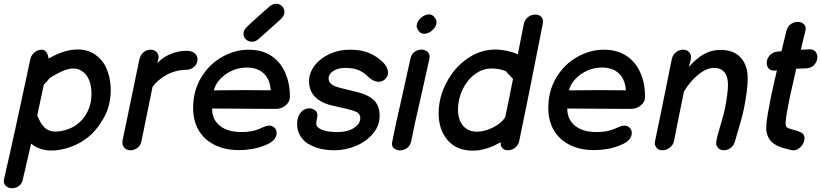

<svg xmlns="http://www.w3.org/2000/svg" viewBox="-44 -792 4328 1012"><path d="M77 151Q99 58 120 -35Q178 14 274 -3Q330 -13 377.5 -40Q425 -67 456 -103Q486 -139 506 -176Q526 -213 534 -256Q542 -299 539 -337Q536 -390 515.5 -435Q495 -480 456 -505Q415 -534 355.5 -531Q296 -528 228 -492L212 -483Q210 -503 200.5 -516.5Q191 -530 176 -530Q155 -530 137.5 -515.5Q120 -501 116 -480Q24 -48 -22 149Q-28 172 -15.5 185.5Q-3 199 17 200Q37 201 54.5 189Q72 177 77 151ZM277 -101Q231 -93 203.5 -110Q176 -127 158 -171Q156 -177 152 -182L187 -346L204 -364Q211 -373 214 -376Q215 -377 216.5 -378.5Q218 -380 219 -381Q226 -387 262 -406Q341 -449 387 -418Q433 -389 438 -311Q442 -232 399 -173.5Q356 -115 277 -101Z M644 0Q664 0 681 -13Q698 -26 702 -50L734 -207L760 -334Q784 -368 825 -392Q847 -406 876.5 -415Q906 -424 938 -424Q963 -424 980 -440.5Q997 -457 997 -480Q997 -498 983 -510.5Q969 -523 944 -524Q887 -526 830 -495Q803 -479 785 -459L791 -483Q795 -501 783 -515.5Q771 -530 749 -530Q729 -530 712.5 -516.5Q696 -503 690 -476L644 -254L602 -52Q598 -30 610 -15Q622 0 644 0Z M1213 -1Q1304 -1 1370 -34Q1414 -56 1414 -92Q1414 -108 1402.5 -119Q1391 -130 1375 -130Q1364 -130 1350.5 -124.5Q1337 -119 1321 -112Q1283 -96 1229 -96Q1156 -96 1115 -129Q1074 -162 1074 -220L1410 -218Q1438 -218 1461 -236Q1484 -254 1484 -282Q1484 -354 1458.5 -410.5Q1433 -467 1384 -499Q1335 -530 1267 -530Q1194 -530 1126 -491.5Q1058 -453 1016 -383Q974 -313 974 -223Q974 -154 1004 -104Q1034 -54 1088 -28Q1142 -1 1213 -1ZM1083 -316Q1092 -350 1118 -377Q1144 -404 1180 -420Q1216 -436 1256 -436Q1313 -436 1346 -405Q1379 -374 1383 -316Q1321 -317 1245 -317Q1168 -316 1109 -316H1083ZM1321 -588Q1354 -617 1366 -628Q1378 -639 1397 -656Q1415 -672 1434 -689Q1454 -707 1455 -725.5Q1456 -744 1445 -757Q1434 -770 1416 -772Q1398 -774 1378 -759L1347 -732Q1341 -727 1329.5 -716.5Q1318 -706 1306.5 -695.5Q1295 -685 1290 -681L1259 -652Q1240 -634 1239.5 -615.5Q1239 -597 1251.5 -585Q1264 -573 1283 -572Q1302 -571 1321 -588Z M1720 0Q1777 0 1832 -23Q1887 -46 1922 -88Q1957 -129 1957 -182Q1957 -232 1929.5 -261Q1902 -290 1846 -305Q1824 -311 1752 -328Q1716 -337 1702 -349Q1688 -361 1688 -380Q1688 -401 1712 -417.5Q1736 -434 1776 -434Q1819 -434 1846 -422.5Q1873 -411 1895 -389Q1923 -361 1952 -361Q1973 -361 1988 -377Q2003 -393 2001 -413Q1998 -454 1938 -493Q1911 -511 1878.5 -520.5Q1846 -530 1799 -530Q1741 -530 1692 -507Q1643 -484 1614 -446Q1585 -407 1585 -364Q1585 -312 1618.5 -279.5Q1652 -247 1714 -234Q1756 -225 1780 -219Q1824 -209 1840 -199Q1855 -188 1855 -170Q1855 -139 1821.5 -117.5Q1788 -96 1737 -96Q1679 -96 1651 -109Q1623 -121 1623 -140Q1623 -146 1624 -152Q1625 -158 1626 -163Q1629 -174 1629 -186Q1629 -202 1616.5 -211Q1604 -220 1588 -221Q1558 -221 1539.5 -197Q1521 -173 1522 -135Q1524 -80 1566 -44Q1588 -26 1627 -13Q1666 0 1720 0Z M2024 -48Q2018 -24 2030.5 -12Q2043 0 2063 0.5Q2083 1 2101 -11.5Q2119 -24 2124 -50Q2138 -125 2174 -279Q2209 -433 2219 -481Q2224 -505 2211 -517.5Q2198 -530 2178.5 -530.5Q2159 -531 2141.5 -519Q2124 -507 2119 -481Q2109 -433 2074 -278Q2038 -123 2024 -48ZM2247 -700Q2234 -718 2214 -716Q2194 -714 2177 -700Q2160 -686 2154 -666.5Q2148 -647 2162 -630Q2175 -612 2195 -614Q2215 -616 2232.5 -630.5Q2250 -645 2255.5 -664Q2261 -683 2247 -700Z M2448 2Q2484 2 2522.5 -10Q2561 -22 2595 -43Q2593 -25 2603 -12.5Q2613 0 2633 0Q2656 0 2672.5 -14.5Q2689 -29 2693 -50Q2727 -211 2817 -667Q2821 -688 2810.5 -701.5Q2800 -715 2777 -715Q2755 -715 2738 -701Q2721 -687 2717 -665L2685 -505Q2673 -512 2652 -518Q2631 -524 2608 -527.5Q2585 -531 2567 -531Q2489 -531 2420 -483.5Q2351 -436 2310 -358Q2268 -280 2268 -194Q2268 -108 2315.5 -53Q2363 2 2448 2ZM2470 -98Q2423 -98 2396.5 -129.5Q2370 -161 2370 -214Q2370 -269 2393.5 -319Q2417 -369 2458 -400Q2499 -431 2548 -431Q2569 -431 2591.5 -426.5Q2614 -422 2624 -415Q2623 -414 2658 -378L2660 -377Q2646 -302 2619 -175Q2607 -154 2582 -136.5Q2557 -119 2527 -108.5Q2497 -98 2470 -98Z M3085 -1Q3176 -1 3242 -34Q3286 -56 3286 -92Q3286 -108 3274.5 -119Q3263 -130 3247 -130Q3236 -130 3222.5 -124.5Q3209 -119 3193 -112Q3155 -96 3101 -96Q3028 -96 2987 -129Q2946 -162 2946 -220L3282 -218Q3310 -218 3333 -236Q3356 -254 3356 -282Q3356 -354 3330.5 -410.5Q3305 -467 3256 -499Q3207 -530 3139 -530Q3066 -530 2998 -491.5Q2930 -453 2888 -383Q2846 -313 2846 -223Q2846 -154 2876 -104Q2906 -54 2960 -28Q3014 -1 3085 -1ZM2955 -316Q2964 -350 2990 -377Q3016 -404 3052 -420Q3088 -436 3128 -436Q3185 -436 3218 -405Q3251 -374 3255 -316Q3193 -317 3117 -317Q3040 -316 2981 -316H2955Z M3448 0Q3468 0 3486 -13.5Q3504 -27 3509 -50L3525 -132L3561 -310Q3594 -364 3637 -399Q3680 -434 3720 -434Q3755 -434 3774 -411.5Q3793 -389 3793 -347Q3793 -324 3789 -291.5Q3785 -259 3778 -224.5Q3771 -190 3762 -161Q3737 -79 3732 -50Q3727 -31 3738 -15.5Q3749 0 3771 0Q3790 0 3806.5 -12Q3823 -24 3829 -44Q3854 -132 3861 -154Q3870 -184 3878 -224Q3886 -264 3891.5 -305Q3897 -346 3897 -379Q3897 -448 3860 -488.5Q3823 -529 3754 -529Q3706 -529 3666 -506.5Q3626 -484 3587 -439L3597 -479Q3602 -499 3590.5 -514.5Q3579 -530 3556 -530Q3536 -530 3519 -517Q3502 -504 3497 -481Q3426 -128 3409 -50Q3404 -31 3414.5 -15.5Q3425 0 3448 0Z M4119 -3Q4142 5 4160.5 -5.5Q4179 -16 4189 -35Q4199 -54 4195.5 -72Q4192 -90 4171 -97Q4165 -100 4149.5 -104.5Q4134 -109 4121 -113Q4108 -117 4106 -119Q4095 -127 4097 -150.5Q4099 -174 4105 -207Q4115 -266 4137 -360Q4142 -381 4153 -430L4207 -432Q4233 -434 4247.5 -450Q4262 -466 4264 -485.5Q4266 -505 4255 -519Q4244 -533 4221 -532L4177 -530L4200 -625Q4207 -649 4195.5 -662Q4184 -675 4164.5 -676.5Q4145 -678 4126.5 -666.5Q4108 -655 4101 -629Q4088 -575 4075 -522L4052 -520Q4027 -516 4013 -500Q3999 -484 3997.5 -464.5Q3996 -445 4007 -431.5Q4018 -418 4043 -420L4051 -421Q4041 -379 4037 -361Q4015 -265 4005 -204Q3991 -125 3996 -98Q4003 -64 4021.5 -46Q4040 -28 4066 -18Q4078 -13 4096 -9Q4114 -5 4119 -3Z"/></svg>

Font: Balsamiq Sans
Style: Italic
Weight: 400
Italic angle: -12°
Designer: Michael Angeles
Foundry: Balsamiq SRL
Version: Version 1.020; ttfautohint (v1.8.4.7-5d5b);gftools[0.9.26]